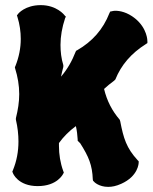

<svg xmlns="http://www.w3.org/2000/svg" viewBox="-20 -722 595 749"><path d="M521 -93 517 -97C473 -145 462 -182 449 -249L447 -255C417 -290 397 -329 386 -375C398 -386 411 -397 425 -407L430 -412C453 -469 492 -514 549 -550L555 -554V-561C555 -563 555 -611 507 -650C476 -675 447 -680 430 -680C422 -680 417 -678 416 -678L410 -677L407 -671C382 -607 340 -560 281 -526L277 -524L275 -520C261 -484 243 -452 218 -423C221 -435 223 -448 227 -461V-468C219 -494 216 -520 216 -547C216 -580 222 -615 234 -651L237 -657L232 -662C231 -664 201 -702 139 -702C78 -702 51 -669 50 -667L46 -662L48 -656C57 -627 61 -598 61 -570C61 -535 54 -499 40 -464L38 -460L39 -455C49 -423 55 -389 55 -355C55 -324 50 -293 42 -261V-255C49 -225 52 -197 52 -170C52 -131 45 -93 30 -57L28 -52L30 -48C30 -46 50 4 127 4C204 4 226 -43 227 -45L229 -49L227 -54C215 -87 210 -120 210 -153V-164C228 -189 250 -211 276 -230C280 -213 282 -195 283 -178V-173L293 -163C326 -111 340 -78 342 -22L343 -17L346 -14C347 -12 366 7 402 7C417 7 433 4 453 -5C520 -35 521 -86 521 -88Z"/></svg>

Font: Hanalei Fill
Style: Regular
Weight: 400
Designer: Astigmatic (AOETI)
Foundry: Astigmatic (AOETI)
Version: Version 1.000